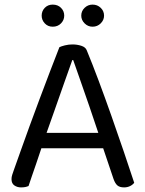

<svg xmlns="http://www.w3.org/2000/svg" viewBox="-20 -806 632 834"><path d="M298 -545H294Q279 -503 258.5 -445Q238 -387 216.5 -325.5Q195 -264 176 -211L171 -196Q165 -178 156 -151Q147 -124 137 -94.5Q127 -65 118 -39.5Q109 -14 104 2Q97 5 89.5 6.5Q82 8 71 8Q55 8 42.5 -0.5Q30 -9 30 -28Q30 -37 33 -46.5Q36 -56 40 -67Q52 -101 69.5 -150Q87 -199 108 -257Q129 -315 152 -376Q175 -437 197 -495Q219 -553 238 -601Q246 -605 262 -609Q278 -613 295 -613Q315 -613 333.5 -607Q352 -601 357 -587Q381 -529 408.5 -455.5Q436 -382 464 -302.5Q492 -223 517.5 -148Q543 -73 563 -12Q556 -3 544.5 2.5Q533 8 519 8Q500 8 490 -0.5Q480 -9 473 -29L418 -192L410 -220Q390 -281 368.5 -343Q347 -405 328.5 -458Q310 -511 298 -545ZM132 -162 158 -229H437L453 -162ZM259 -738Q259 -719 245 -704.5Q231 -690 209 -690Q188 -690 174.5 -704.5Q161 -719 161 -738Q161 -758 174.5 -772Q188 -786 209 -786Q231 -786 245 -772Q259 -758 259 -738ZM432 -738Q432 -719 417.5 -704.5Q403 -690 382 -690Q362 -690 347.5 -704.5Q333 -719 333 -738Q333 -758 347.5 -772Q362 -786 382 -786Q403 -786 417.5 -772Q432 -758 432 -738Z"/></svg>

Font: Baloo Bhaina 2
Style: Regular
Weight: 400
Designer: Yesha Goshar, Manish Minz, Shuchita Grover and Ek Type
Foundry: Ek Type
Version: Version 1.700